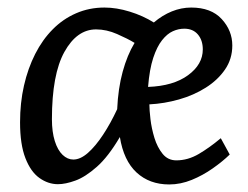

<svg xmlns="http://www.w3.org/2000/svg" viewBox="-20 -482 663 514"><path d="M135.1 11.1Q108.9 11.1 85.6 -5.5Q62.2 -22.1 48 -58.7Q33.7 -95.3 33.7 -154.3Q33.7 -206.8 44.2 -252.9Q54.7 -299.1 74.2 -337.5Q93.8 -376 121.3 -403.6Q148.7 -431.3 183.8 -446.5Q218.9 -461.8 259.7 -461.8Q291.8 -461.8 327.2 -450.9Q362.7 -440 391.8 -421.8Q414.6 -441.2 440 -451.5Q465.4 -461.8 491.8 -461.8Q545.3 -461.8 573.6 -430.9Q601.9 -400 601.9 -360.3Q601.9 -324.3 582.4 -295.9Q562.9 -267.5 530.8 -247.3Q498.7 -227 459.2 -215.8Q419.7 -204.6 379.9 -202.6Q379.9 -187.8 382.8 -163Q385.7 -138.2 393.4 -112.9Q401.2 -87.6 415.4 -70.1Q429.6 -52.7 452 -52.7Q483 -52.7 512.3 -69.9Q541.5 -87.2 571.1 -112L595 -68.3Q576 -49.8 549.5 -31.2Q523.1 -12.6 493.3 -0.4Q463.4 11.8 433 11.8Q380.2 11.8 345.6 -20.2Q311 -52.2 300.9 -115.2Q269.8 -62.3 239.1 -35.3Q208.4 -8.2 181.9 1.4Q155.4 11.1 135.1 11.1ZM176.3 -54.9Q195.1 -54.9 215.3 -72.6Q235.5 -90.4 255.8 -121.1Q276.1 -151.8 293.7 -189.7Q296.2 -245.5 308.4 -290Q320.6 -334.6 340.3 -367.2Q321.6 -378.6 293.4 -390.9Q265.2 -403.3 237.1 -403.3Q185.9 -403.3 152.4 -343Q119 -282.8 119 -162.8Q119 -128.9 126.7 -104.4Q134.4 -80 147.6 -67.4Q160.8 -54.9 176.3 -54.9ZM376.4 -249.3Q444.1 -251.8 483.5 -280.7Q522.9 -309.6 522.9 -349.7Q522.9 -374.3 509.7 -389.8Q496.6 -405.2 473.2 -405.2Q457.9 -405.2 442.7 -398.4Q427.5 -391.6 413.9 -374.4Q400.2 -357.2 390.2 -327Q380.2 -296.7 376.4 -249.3Z"/></svg>

Font: Ancizar Sans Thin
Style: Italic
Weight: 100
Italic angle: -4°
Designer: Cesar Puertas, Viviana Monsalve, Julian Moncada, Julian Prieto, Jose Castro, Mariel Hernandez, Felipe Aragon, Sara Alarc
Version: Version 8.100